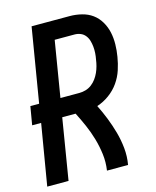

<svg xmlns="http://www.w3.org/2000/svg" viewBox="-111 -812 722 888"><g transform="rotate(-15 250.0 -367.5)"><path d="M4 0 53 -292H10L25 -380H67L126 -735H308Q337 -735 365.5 -728Q394 -721 416 -705Q438 -689 452.5 -664.5Q467 -640 473 -612.5Q479 -585 478.5 -555Q478 -525 473 -496Q468 -465 458 -434.5Q448 -404 429 -377Q410 -350 382.5 -330Q355 -310 324 -300Q341 -266 355 -230.5Q369 -195 379.5 -157.5Q390 -120 394 -80Q398 -40 391 0H290Q296 -40 291 -79Q286 -118 275.5 -154Q265 -190 250 -224.5Q235 -259 218 -292H154L106 0ZM169 -380H260Q275 -380 290.5 -384.5Q306 -389 319 -399Q332 -409 341.5 -422Q351 -435 357.5 -449.5Q364 -464 368 -479Q372 -494 374 -509Q377 -524 378 -539.5Q379 -555 377.5 -570Q376 -585 372 -599Q368 -613 359 -624.5Q350 -636 336.5 -641.5Q323 -647 308 -647H213Z"/></g></svg>

Font: Iosevka Curly Semibold Oblique
Style: Regular
Weight: 600
Italic angle: -9°
Monospace: yes
Designer: Belleve Invis
Foundry: Belleve Invis
Version: Version 11.1.0; ttfautohint (v1.8.3)